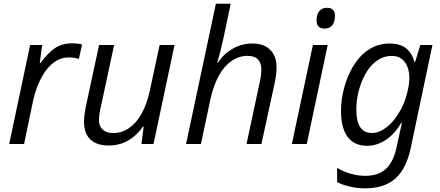

<svg xmlns="http://www.w3.org/2000/svg" viewBox="-20 -780 2384 1040"><path d="M143.1 -536.1H208.5L195.3 -438H198.7Q239.7 -493.7 278.1 -519.5Q316.4 -545.4 369.6 -545.4Q400.4 -545.4 424.8 -539.1L407.2 -460.9Q384.3 -468.8 351.1 -468.8Q309.1 -468.8 272 -442.1Q234.9 -415.5 206.1 -362.8Q175.3 -306.6 159.7 -236.8L110.4 0H29.8Z M435.1 -119.1Q435.1 -156.2 446.3 -209L516.6 -536.1H598.1L526.9 -204.6Q516.1 -155.8 516.1 -129.4Q516.1 -96.2 536.6 -77.6Q557.1 -59.1 594.7 -59.1Q640.1 -59.1 680.2 -87.2Q720.2 -115.2 748.5 -167Q777.3 -220.7 792 -291.5L844.7 -536.1H925.3L811.5 0H746.1L758.3 -94.7H754.9Q681.6 8.3 568.8 8.3Q503.9 8.3 469.5 -24.7Q435.1 -57.6 435.1 -119.1Z M1149.4 -759.8H1229.5L1191.4 -577.6Q1170.9 -485.4 1156.2 -440.9H1159.7Q1194.3 -490.7 1242.9 -517.6Q1291.5 -544.4 1346.7 -544.4Q1408.7 -544.4 1443.4 -510.3Q1478 -476.1 1478 -415Q1478 -376 1465.8 -320.8L1396 0H1315.4L1385.7 -329.6Q1395.5 -370.6 1395.5 -403.8Q1395.5 -439.5 1376.7 -458.5Q1357.9 -477.5 1320.8 -477.5Q1274.9 -477.5 1234.9 -450.2Q1194.8 -422.9 1167 -373Q1135.7 -316.9 1119.6 -241.7L1068.4 0H987.8Z M1674.8 -536.1H1754.9L1641.6 0H1561ZM1694.8 -668.9Q1694.8 -702.1 1709.5 -720Q1724.1 -737.8 1751.5 -737.8Q1794.4 -737.8 1794.4 -694.8Q1794.4 -661.6 1779.8 -643.3Q1765.1 -625 1738.8 -625Q1694.8 -625 1694.8 -668.9Z M1806.2 206.5V129.4Q1839.8 149.9 1880.1 161.1Q1920.4 172.4 1959 172.4Q2027.8 172.4 2068.6 136.5Q2109.4 100.6 2127 22.5L2157.2 -115.2H2153.3Q2120.6 -56.6 2071.5 -23.4Q2022.5 9.8 1968.3 9.8Q1898.9 9.8 1863 -38.6Q1827.1 -86.9 1827.1 -179.7Q1827.1 -241.2 1843.8 -303.2Q1860.4 -365.2 1890.1 -416.3Q1919.9 -467.3 1958.5 -498Q2017.6 -544.4 2091.8 -544.4Q2144.5 -544.4 2177.5 -519.8Q2210.4 -495.1 2225.1 -444.3H2228.5L2256.8 -536.1H2322.3L2204.6 22.9Q2180.2 135.7 2120.4 188Q2060.5 240.2 1957 240.2Q1917 240.2 1877 231.2Q1836.9 222.2 1806.2 206.5ZM2140.6 -168.9Q2167.5 -211.4 2182.4 -264.9Q2197.3 -318.4 2197.3 -356.9Q2197.3 -412.1 2172.1 -444.6Q2147 -477.1 2102.1 -477.1Q2049.8 -477.1 2007.1 -439.7Q1964.4 -402.3 1937.5 -332.5Q1910.2 -261.7 1910.2 -186Q1910.2 -121.6 1931.4 -90.6Q1952.6 -59.6 1995.1 -59.6Q2032.7 -59.6 2071.5 -88.6Q2110.4 -117.7 2140.6 -168.9Z"/></svg>

Font: Viking Open Sans
Style: Italic
Weight: 400
Italic angle: -12°
Foundry: Ascender Corporation
Version: Version 2.000